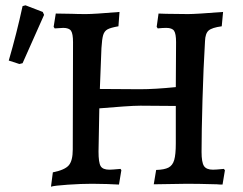

<svg xmlns="http://www.w3.org/2000/svg" viewBox="-20 -692 914 723"><path d="M179 -43Q224 -52 239 -69.5Q254 -87 254 -129L255 -533Q255 -565 247.5 -576Q240 -587 218 -587L186 -585L182 -591L190 -641L251 -640Q271 -639 304 -639Q334 -639 430 -647L426 -593Q397 -588 385 -581.5Q373 -575 368.5 -560Q364 -545 362 -511L356 -357L507 -356Q563 -356 642 -364L643 -533Q643 -565 635.5 -576Q628 -587 606 -587Q592 -587 574 -585L570 -591L577 -641L605 -640L688 -639Q718 -639 820 -647L815 -593Q778 -588 765.5 -577Q753 -566 752 -537Q746 -438 742.5 -316Q739 -194 739 -120Q739 -81 748 -67Q757 -53 782 -53Q793 -53 823 -56L827 -51L818 3Q805 3 797 2Q725 0 685 0L559 2L568 -52Q599 -53 614.5 -61Q630 -69 636 -89.5Q642 -110 642 -152V-293L509 -294Q486 -294 444 -291Q402 -288 354 -284L351 -121Q351 -80 359 -66.5Q367 -53 392 -53Q401 -53 434 -56L437 -51L428 3Q412 2 383 1Q354 0 327 0Q286 0 235 3.5Q184 7 172 11ZM13 -464Q43 -567 65 -669L76 -672L141 -647L146 -636L65 -454L53 -451Z"/></svg>

Font: Alegreya Medium
Style: Regular
Weight: 500
Designer: Juan Pablo del Peral
Foundry: Huerta Tipografica
Version: Version 2.007; ttfautohint (v1.6)